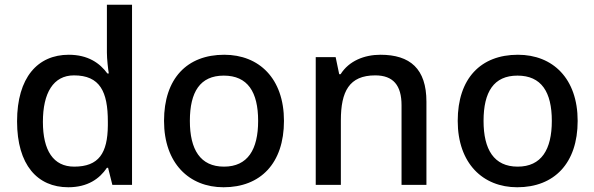

<svg xmlns="http://www.w3.org/2000/svg" viewBox="-20 -780 2508 810"><path d="M268 10C350 10 400 -26 431 -72H436L454 0H537V-760H431V-558C431 -531 436 -488 439 -470H433C401 -514 351 -549 270 -549C139 -549 52 -453 52 -268C52 -84 138 10 268 10ZM293 -77C205 -77 161 -145 161 -266C161 -388 205 -462 292 -462C402 -462 435 -393 435 -267V-251C434 -134 397 -77 293 -77Z M1178 -270C1178 -449 1073 -549 926 -549C769 -549 672 -449 672 -270C672 -91 778 10 923 10C1079 10 1178 -91 1178 -270ZM781 -270C781 -392 824 -461 924 -461C1025 -461 1069 -392 1069 -270C1069 -149 1025 -77 925 -77C825 -77 781 -149 781 -270Z M1585 -549C1517 -549 1452 -523 1417 -467H1411L1396 -539H1312V0H1418V-272C1418 -394 1453 -462 1563 -462C1639 -462 1674 -420 1674 -336V0H1779V-351C1779 -490 1710 -549 1585 -549Z M2417 -270C2417 -449 2312 -549 2165 -549C2008 -549 1911 -449 1911 -270C1911 -91 2017 10 2162 10C2318 10 2417 -91 2417 -270ZM2020 -270C2020 -392 2063 -461 2163 -461C2264 -461 2308 -392 2308 -270C2308 -149 2264 -77 2164 -77C2064 -77 2020 -149 2020 -270Z"/></svg>

Font: Noto Sans Hanifi Rohingya Medium
Style: Regular
Weight: 500
Designer: Monotype Design Team and DaltonMaag
Foundry: Google LLC
Version: Version 2.102